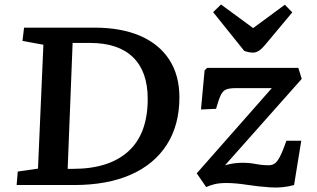

<svg xmlns="http://www.w3.org/2000/svg" viewBox="-20 -823 1408 854"><path d="M54 0 59 -60 149 -73 173 -624 80 -641 87 -700H401Q519 -700 603.5 -663.5Q688 -627 733 -557.5Q778 -488 778 -390Q778 -267 722 -179.5Q666 -92 561.5 -46Q457 0 309 0ZM281 -72H305Q465 -72 551 -150Q637 -228 637 -383Q637 -505 571.5 -568.5Q506 -632 381 -632H303ZM901 -521H1307L1322 -472L981 -88Q1020 -99 1057 -99Q1090 -99 1118 -93.5Q1146 -88 1175 -88Q1190 -88 1201.5 -95.5Q1213 -103 1225 -126Q1237 -149 1254 -197H1320L1288 0Q1238 14 1184 10.5Q1130 7 1078.5 -1Q1027 -9 987 -9Q955 -9 933.5 -3.5Q912 2 897 9L855 -52L1189 -431H1029Q1002 -431 987 -425.5Q972 -420 962.5 -401Q953 -382 941 -339L874 -336L890 -510ZM928 -769 963 -803 1106 -698 1247 -802 1280 -768 1158 -622Q1131 -589 1106 -589Q1086 -589 1066 -597Z"/></svg>

Font: Literata 7pt SemiBold
Style: Italic
Weight: 600
Italic angle: -2°
Designer: Latin by Veronika Burian and Jose Scaglione. Greek by Irene Vlachou. Cyrillic by Vera Evstafieva
Foundry: TypeTogether
Version: Version 3.002